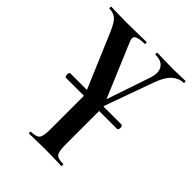

<svg xmlns="http://www.w3.org/2000/svg" viewBox="-210 -485 858 858"><g transform="rotate(45 219.5 -55.5)"><path d="M67 -18Q62 -18 60 -25Q58 -32 60 -39Q62 -46 67 -46H388Q394 -46 396 -39Q398 -32 396 -25Q394 -18 388 -18ZM126 275Q124 275 124 269Q124 263 126 263Q160 263 170 250Q180 237 180 194V-67H276V194Q276 237 285.5 250Q295 263 330 263Q332 263 332 269Q332 275 330 275Q310 275 284 274Q258 273 228 273Q199 273 172.5 274Q146 275 126 275ZM454 -386Q456 -386 456 -380Q456 -374 454 -374Q425 -374 401 -352.5Q377 -331 360 -284L237 58Q235 63 226.5 63Q218 63 215 58L62 -303Q42 -350 25 -362Q8 -374 -14 -374Q-17 -374 -17 -380Q-17 -386 -14 -386Q3 -386 24.5 -385Q46 -384 83 -384Q124 -384 153 -385Q182 -386 207 -386Q210 -386 210 -380Q210 -374 207 -374Q176 -374 160 -366.5Q144 -359 154 -335L274 -50L223 37L332 -285Q346 -326 331 -350Q316 -374 276 -374Q274 -374 274 -380Q274 -386 276 -386Q300 -386 321.5 -385Q343 -384 377 -384Q402 -384 417 -385Q432 -386 454 -386Z"/></g></svg>

Font: Cormorant
Style: Bold
Weight: 700
Designer: Christian Thalmann (Catharsis Fonts)
Foundry: Catharsis Fonts
Version: Version 4.000